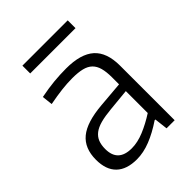

<svg xmlns="http://www.w3.org/2000/svg" viewBox="-203 -811 923 923"><g transform="rotate(-45 259.0 -349.0)"><path d="M112 -703H420V-650H112ZM203 -50Q243 -50 287.5 -68.5Q332 -87 377 -116V-265L264 -254Q221 -250 191.5 -242Q162 -234 144 -220Q126 -206 118 -186Q110 -166 110 -138Q110 -50 203 -50ZM183 5Q114 5 78 -30Q42 -65 42 -133Q42 -211 90.5 -251Q139 -291 247 -300L377 -311V-359Q377 -396 370 -421.5Q363 -447 347 -462.5Q331 -478 304.5 -484.5Q278 -491 239 -491Q204 -491 166 -486.5Q128 -482 81 -473L75 -527Q126 -537 167.5 -541Q209 -545 251 -545Q350 -545 397 -503Q444 -461 444 -371V0H389L381 -68H376Q324 -33 276 -14Q228 5 183 5Z"/></g></svg>

Font: EncodeSans
Style: Light
Weight: 300
Designer: Pablo Impallari, Andres Torresi
Foundry: Pablo Impallari, Andres Torresi
Version: Version 1.000; ttfautohint (v1.4.1)